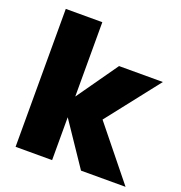

<svg xmlns="http://www.w3.org/2000/svg" viewBox="-133 -854 912 968"><g transform="rotate(20 323.5 -370.0)"><path d="M56 -740H252V-341L407 -561H642L421 -279L646 0H407L252 -230V0H56Z"/></g></svg>

Font: SVN-Poppins ExtraBold
Style: Regular
Weight: 800
Designer: Ninad Kale (Devanagari), Jonny Pinhorn (Latin)
Foundry: Indian Type Foundry
Version: Version 3.002 2017; ttfautohint (v1.8.3)